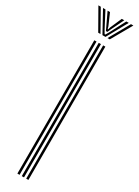

<svg xmlns="http://www.w3.org/2000/svg" viewBox="-275 -983 721 998"><g transform="rotate(30 85.0 -484.0)"><path d="M106 0V-800H119.2V0ZM53 0V-800H66.2V0ZM79.5 0V-800H92.8V0ZM-19.5 -967.8H-5.2L64.5 -844.2H50.8ZM8.2 -967.8H22.8L72 -873.8L83.5 -854.2H87.5L99 -873.8L148.2 -967.8H162.8L94.5 -844.2H76.2ZM35.8 -967.8H50.2L80.2 -899L84.2 -885H86.8L90.8 -899L121 -967.8H135.8L98.2 -890.2L89.8 -871.5H81.2L72.5 -890.2ZM176.2 -967.8H190.5L120.2 -844.2H106.5Z"/></g></svg>

Font: Big Shoulders Inline Display
Style: Regular
Weight: 400
Designer: Patric King
Foundry: XO Type Co
Version: Version 1.000